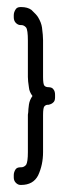

<svg xmlns="http://www.w3.org/2000/svg" viewBox="-20 -455 205 544"><path d="M38 69Q31 69 25 63Q19 57 19 48V41Q19 33 24 25Q28 19 38 19H40Q48 19 54 12Q59 4 59 -24V-130Q59 -133 60 -137Q60 -141 60.5 -146Q61 -151 62 -159Q64 -172 72 -183Q63 -195 62 -207Q59 -226 59 -237V-340Q59 -370 54 -377Q48 -384 40 -384H38Q31 -384 25 -390Q19 -396 19 -406V-412Q19 -420 24 -428Q28 -435 38 -435H40Q58 -435 69 -427Q84 -413 88 -406Q97 -391 99 -377Q102 -354 102 -341V-237Q102 -216 106 -212Q110 -208 117 -208Q128 -208 132 -201Q136 -196 136 -186V-179Q136 -168 130 -164Q126 -160 117 -158Q111 -159 106 -154Q102 -150 102 -129V-24Q102 12 88 42Q74 69 40 69Z"/></svg>

Font: Chathura ExtraBold
Style: Regular
Weight: 800
Designer: Appaji Ambarisha Darbha
Foundry: Aditya Fonts
Version: Version 1.002 2016